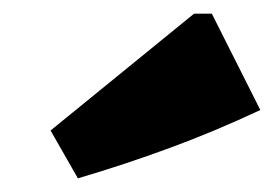

<svg xmlns="http://www.w3.org/2000/svg" viewBox="-20 -801 401 281"><path d="M94 -540 54 -610 264 -781H290L361 -640Q295 -609 228.5 -584.5Q162 -560 94 -540Z"/></svg>

Font: Piazzolla SC Black
Style: Italic
Weight: 900
Italic angle: -11.3°
Designer: Juan Pablo del Peral
Foundry: Huerta Tipografica
Version: Version 1.330